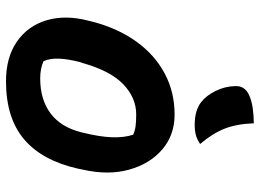

<svg xmlns="http://www.w3.org/2000/svg" viewBox="-133 -721 866 640"><g transform="rotate(90 300.0 -401.0)"><path d="M362 -550Q430 -550 478 -509Q526 -468 545.5 -398.5Q565 -329 545 -242L542 -227Q515 -108 444 -48Q373 12 251 12Q171 12 118.5 -24.5Q66 -61 47.5 -123.5Q29 -186 49 -263L53 -279Q75 -362 119 -423Q163 -484 225 -517Q287 -550 362 -550ZM361 -422Q306 -422 261 -379Q216 -336 190 -243L187 -235Q177 -196 175.5 -165.5Q174 -135 184 -113Q209 -102 241 -102Q312 -102 358 -136.5Q404 -171 421 -239L423 -248Q449 -352 429 -412Q416 -418 400 -420Q384 -422 361 -422ZM391 -814Q393 -757 409 -716.5Q425 -676 460 -635Q445 -625 430.5 -621Q416 -617 396 -617Q349 -617 321 -638Q299 -655 283.5 -686Q268 -717 267 -751Q265 -783 296 -798Q316 -807 341 -810.5Q366 -814 391 -814Z"/></g></svg>

Font: Recursive Sn Csl St
Style: Bold Italic
Weight: 700
Italic angle: -15°
Version: Version 1.079;hotconv 1.0.112;makeotfexe 2.5.65598; ttfautoh